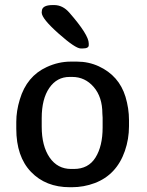

<svg xmlns="http://www.w3.org/2000/svg" viewBox="-20 -742 589 771"><path d="M265.6 -63.5H276.4Q335 -63.5 363.5 -109.4Q392.1 -155.3 392.1 -230V-269.5Q391.1 -280.3 391.1 -285.6Q391.1 -352.5 356.2 -392.8Q321.3 -433.1 270 -433.1H259.3Q208.5 -433.1 178 -388.9Q147.5 -344.7 147.5 -267.6V-233.4Q147.5 -155.8 179.2 -109.6Q210.9 -63.5 265.6 -63.5ZM312 -547.4H304.2Q282.7 -547.4 215.1 -607.4Q147.5 -667.5 147.5 -691.4V-693.8L147.9 -696.3Q147.9 -721.7 191.9 -721.7H197.3Q231.9 -721.7 258.3 -691.4Q336.4 -602.1 336.4 -567.4V-560.5Q336.4 -547.4 312 -547.4ZM498 -259.8V-234.9Q498 -183.6 481.4 -135.7Q448.2 -40 360.4 -6.8Q316.4 9.8 268.6 9.8H260.3Q163.6 9.8 104.5 -51.8Q45.4 -113.3 45.4 -225.1V-250Q45.4 -251.5 45.4 -252.9Q45.4 -296.4 59.6 -342.8Q87.4 -436 167.5 -472.7Q214.8 -494.6 264.2 -494.6H289.1Q335.9 -494.6 377 -475.6Q458 -438 483.9 -353.5Q498 -306.2 498 -259.8Z"/></svg>

Font: Averia Gruesa Libre
Style: Regular
Weight: 400
Italic angle: -1.70001°
Version: Version 1.002